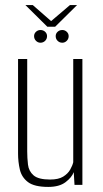

<svg xmlns="http://www.w3.org/2000/svg" viewBox="-20 -727 404 755"><path d="M170 8Q115 8 90 -11Q65 -30 58 -60.5Q51 -91 51 -123V-495H87V-132Q87 -106 90 -80Q93 -54 112 -37.5Q131 -21 177 -21Q210 -21 228.5 -32.5Q247 -44 256 -60Q265 -76 268 -89V-495H304V0H273L270 -50Q262 -29 237.5 -10.5Q213 8 170 8ZM139 -559Q129 -559 121.5 -566.5Q114 -574 114 -585Q114 -595 121.5 -602Q129 -609 139 -609Q150 -609 157.5 -602Q165 -595 165 -585Q165 -574 157.5 -566.5Q150 -559 139 -559ZM225 -559Q214 -559 206.5 -566.5Q199 -574 199 -585Q199 -595 206.5 -602Q214 -609 225 -609Q235 -609 242.5 -602Q250 -595 250 -585Q250 -574 242.5 -566.5Q235 -559 225 -559ZM166 -622 80 -707H109L181 -644L255 -707H283L197 -622Z"/></svg>

Font: Alumni Sans ExtraLight
Style: Regular
Weight: 250
Version: Version 1.018